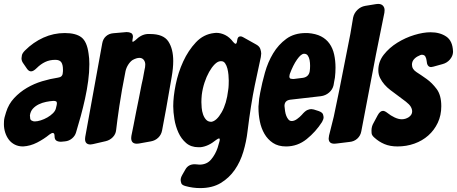

<svg xmlns="http://www.w3.org/2000/svg" viewBox="-57 -742 2337 982"><path d="M71 -484Q113 -526 165 -549.5Q217 -573 274 -573Q331 -573 359.5 -551Q388 -529 396 -468Q400 -445 400 -414Q400 -373 394 -328Q388 -283 378 -237.5Q368 -192 356 -148Q344 -104 332 -65Q327 -47 311.5 -34Q296 -21 276 -19L255 -17Q240 -17 231 -23Q222 -29 222 -46Q222 -62 213 -62Q207 -62 196 -54Q168 -31 133 -13Q98 5 61 7Q37 7 18.5 -2.5Q0 -12 -12 -28Q-24 -44 -30.5 -64.5Q-37 -85 -37 -107Q-37 -108 -36.5 -123Q-36 -138 -26 -168Q-13 -210 15.5 -240.5Q44 -271 80.5 -292.5Q117 -314 158.5 -326.5Q200 -339 240 -345Q263 -348 264 -369Q265 -374 265 -378Q265 -382 265 -386Q265 -411 256.5 -423.5Q248 -436 226 -436Q197 -436 174 -425Q151 -414 131 -394Q114 -377 102 -377Q91 -377 82 -389L62 -418Q53 -430 53 -444Q53 -448 55 -459Q57 -470 71 -484ZM233 -205Q234 -208 234 -213Q234 -222 229 -224Q224 -226 216 -226Q199 -225 179 -221Q159 -217 141.5 -208.5Q124 -200 111.5 -186.5Q99 -173 96 -152Q96 -144 97.5 -135.5Q99 -127 108 -124Q113 -121 121 -121Q134 -121 151.5 -126.5Q169 -132 185.5 -141.5Q202 -151 214 -163Q226 -175 229 -188Z M635 -536Q665 -566 697 -568H711Q779 -568 804 -530Q829 -492 829 -430Q829 -412 827 -391.5Q825 -371 821 -348Q806 -258 793 -187.5Q780 -117 772 -75Q768 -53 752.5 -38Q737 -23 715 -19L654 -8Q650 -7 643 -7Q614 -7 614 -36Q614 -43 615 -47Q620 -70 626 -101.5Q632 -133 639 -168.5Q646 -204 653.5 -240Q661 -276 667 -309Q671 -326 674 -340.5Q677 -355 679 -368L682 -384Q686 -399 686 -412Q686 -426 678 -436Q670 -446 656 -446Q641 -446 621 -435Q609 -427 599 -411.5Q589 -396 585 -378Q565 -278 553.5 -200Q542 -122 537 -77Q535 -56 520 -40.5Q505 -25 484 -20L419 -5Q409 -3 406 -3Q378 -3 378 -31Q378 -38 379 -42L466 -521Q470 -543 485 -556.5Q500 -570 522 -572L591 -578Q604 -578 613.5 -573Q623 -568 623 -553Q623 -551 621 -541Q620 -538 620 -533Q620 -528 622 -528Q625 -528 635 -536Z M1277 -450Q1266 -402 1246 -305Q1226 -208 1209 -70Q1203 -18 1187.5 34Q1172 86 1143.5 127Q1115 168 1072 194Q1029 220 967 220Q929 220 893 210Q873 205 870 194.5Q867 184 867 179Q867 167 875 153L891 125Q906 98 939 98Q947 98 952 99Q956 100 963 100Q1001 100 1023 73.5Q1045 47 1056 14L1065 -17Q1066 -21 1066.5 -23.5Q1067 -26 1067 -28Q1067 -34 1063 -34Q1059 -34 1048 -26Q1008 7 968 11H958Q920 11 895 -10.5Q870 -32 855.5 -64Q841 -96 835 -132.5Q829 -169 829 -199Q829 -247 841.5 -309Q854 -371 880 -427.5Q906 -484 945 -525.5Q984 -567 1038 -573Q1042 -574 1049 -574Q1072 -574 1094.5 -563Q1117 -552 1136 -527Q1144 -518 1148 -518Q1154 -518 1156 -535Q1158 -556 1173 -556Q1179 -556 1186 -552L1254 -514Q1270 -505 1274.5 -491.5Q1279 -478 1279 -468Q1279 -462 1277 -450ZM1024 -119Q1051 -123 1076.5 -167.5Q1102 -212 1110 -281Q1112 -292 1112.5 -307.5Q1113 -323 1113 -330Q1113 -342 1111.5 -359Q1110 -376 1106 -391.5Q1102 -407 1094.5 -418Q1087 -429 1075 -429H1070Q1056 -428 1041 -413Q1026 -398 1012.5 -374Q999 -350 989 -319.5Q979 -289 975 -257Q974 -247 973.5 -237.5Q973 -228 973 -220Q973 -208 974.5 -190.5Q976 -173 981.5 -157Q987 -141 997 -130Q1007 -119 1024 -119Z M1590 -118Q1558 -68 1511.5 -30.5Q1465 7 1406 7Q1366 7 1339 -11Q1312 -29 1295.5 -57.5Q1279 -86 1272 -121Q1265 -156 1265 -189Q1265 -194 1265 -198.5Q1265 -203 1266 -208Q1267 -236 1274 -269Q1283 -317 1298 -370.5Q1313 -424 1340 -469Q1367 -514 1407.5 -543.5Q1448 -573 1507 -573H1517Q1558 -570 1585 -556Q1612 -542 1628.5 -518.5Q1645 -495 1652 -463.5Q1659 -432 1659 -396Q1659 -371 1656 -345Q1654 -336 1652.5 -326.5Q1651 -317 1649 -306Q1644 -284 1626 -268.5Q1608 -253 1584 -250L1427 -232Q1398 -228 1398 -200Q1399 -188 1401 -174Q1403 -160 1407.5 -149Q1412 -138 1418.5 -130.5Q1425 -123 1435 -123Q1448 -123 1462 -133Q1476 -143 1486 -154Q1503 -174 1514.5 -179Q1526 -184 1535 -184Q1538 -184 1548 -182L1573 -174Q1592 -167 1595 -157Q1598 -147 1598 -142Q1598 -132 1590 -118ZM1527 -377Q1529 -390 1529 -405.5Q1529 -421 1526.5 -434.5Q1524 -448 1517.5 -457.5Q1511 -467 1499 -467H1498Q1483 -467 1462.5 -438Q1442 -409 1425 -363Q1423 -355 1423 -352Q1423 -341 1430 -339.5Q1437 -338 1445 -338L1493 -344Q1522 -349 1527 -377Z M1866 -721Q1870 -722 1877 -722Q1893 -722 1901.5 -713Q1910 -704 1910 -690Q1910 -682 1909 -677L1866 -464L1791 -71Q1787 -48 1770.5 -33Q1754 -18 1730 -16L1665 -8Q1661 -7 1653 -7Q1624 -7 1624 -34Q1624 -39 1626 -49L1650 -145L1678 -280L1735 -569L1749 -652Q1754 -675 1771 -691.5Q1788 -708 1811 -712Z M2125 -431Q2124 -442 2119 -452Q2114 -462 2100 -462Q2095 -462 2084 -456Q2070 -450 2060 -438.5Q2050 -427 2050 -411Q2050 -388 2073.5 -373Q2097 -358 2125 -338Q2153 -318 2176.5 -286.5Q2200 -255 2200 -199Q2200 -152 2182 -114Q2164 -76 2133.5 -49Q2103 -22 2062.5 -7.5Q2022 7 1976 7Q1938 7 1909.5 -5Q1881 -17 1858 -38Q1844 -50 1843.5 -61.5Q1843 -73 1843 -74Q1843 -95 1853 -112L1875 -153Q1887 -175 1902 -175Q1911 -175 1925 -164Q1941 -151 1961 -141.5Q1981 -132 1998 -132Q2017 -132 2034 -143Q2051 -155 2051 -172Q2051 -184 2044 -196Q2037 -208 2019 -222L1971 -258Q1956 -269 1939.5 -281.5Q1923 -294 1909.5 -309.5Q1896 -325 1887 -343Q1878 -361 1878 -383Q1878 -427 1906 -462.5Q1934 -498 1975 -523.5Q2016 -549 2062 -563Q2108 -577 2145 -577Q2193 -577 2225.5 -555Q2258 -533 2260 -479V-475Q2259 -455 2244 -437.5Q2229 -420 2206 -414L2159 -401Q2151 -399 2148 -399Q2127 -399 2125 -431Z"/></svg>

Font: Bangerz 2
Style: Regular
Weight: 400
Designer: vernon adams
Foundry: Vernon Adams
Version: Version 2.10;December 28, 2023;FontCreator 13.0.0.2683 64-bi